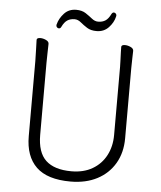

<svg xmlns="http://www.w3.org/2000/svg" viewBox="-59 -921 828 988"><g transform="rotate(5 355.0 -427.0)"><path d="M502 -850Q495 -819 470.5 -793Q446 -767 408 -767Q378 -767 358.5 -779.5Q339 -792 323.5 -805Q308 -818 291 -818Q269 -818 253.5 -808Q238 -798 226 -773Q222 -764 214 -764Q209 -764 204.5 -768Q200 -772 200 -779Q200 -781 200.5 -782Q201 -783 201 -784Q209 -815 233 -841Q257 -867 295 -867Q325 -867 344.5 -854Q364 -841 379.5 -828.5Q395 -816 412 -816Q434 -816 449.5 -826Q465 -836 477 -861Q482 -870 489 -870Q494 -870 498.5 -866Q503 -862 503 -855Q503 -854 502.5 -853Q502 -852 502 -850ZM545 -595Q545 -609 544 -630Q543 -651 542.5 -670Q542 -689 542 -697Q542 -708 561 -708Q575 -708 590 -701Q605 -694 605 -682Q605 -670 604 -645Q603 -620 603 -594V-230Q603 -156 570.5 -100.5Q538 -45 479.5 -14.5Q421 16 342 16Q222 16 165 -39Q108 -94 108 -198V-586Q108 -617 106.5 -647.5Q105 -678 105 -695Q105 -706 124 -706Q138 -706 153 -699Q168 -692 168 -680Q168 -668 167 -639Q166 -610 166 -584V-210Q166 -119 210 -78Q254 -37 342 -37Q405 -37 450.5 -63.5Q496 -90 520.5 -136.5Q545 -183 545 -242Z"/></g></svg>

Font: Moon Stars Kai T HW Light
Style: Regular
Weight: 300
Designer: GuiWonder
Version: Version 1.101